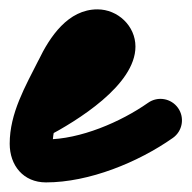

<svg xmlns="http://www.w3.org/2000/svg" viewBox="-54 -329 401 402"><path d="M-17.3 -61.1C-5.7 -39.1 21.6 -30.7 43.6 -42.3C106.9 -75.7 229.6 -150.6 229.6 -231.5C229.6 -274.7 192.7 -309.4 150 -309.4C88.5 -309.4 50.2 -251.9 26.5 -202.5C26.5 -202.5 26.5 -202.7 26.6 -202.9C26.7 -203.1 26.8 -203.3 26.8 -203.3C-1.1 -147.9 -33.7 -92.1 -33.7 -28.1C-33.7 17.4 -5.2 52.9 42.3 52.9C132.6 52.9 235.4 10.8 307.9 -40.2C328.2 -54.5 333.1 -82.6 318.8 -102.9C304.5 -123.2 276.4 -128.1 256.1 -113.8C198.9 -73.6 113.9 -37.1 42.3 -37.1C40.5 -37.1 45.8 -36.1 47.4 -35.2C53.5 -31.8 56.3 -20.8 56.3 -28.1C56.3 -75.4 86.3 -121.3 107.2 -162.7C107.2 -162.7 107.3 -162.9 107.4 -163.1C107.5 -163.3 107.5 -163.5 107.5 -163.5C112.6 -173.9 135.5 -219.4 150 -219.4C150.9 -219.4 148.3 -219.4 147.4 -219.6C145.6 -220 144 -221.1 142.8 -222.6C141.5 -224.1 140.6 -225.8 140.1 -227.7C139.7 -229.3 139.6 -231.8 139.6 -231.5C139.6 -205 28 -135.9 1.5 -121.9C-20.4 -110.3 -28.8 -83.1 -17.2 -61.1Z"/></svg>

Font: FRB American Cursive Guidelines Arrows Black
Style: Bold Italic
Weight: 900
Italic angle: -25°
Version: Version 2.0;Modular Font Editor K font №1